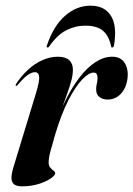

<svg xmlns="http://www.w3.org/2000/svg" viewBox="-20 -648 470 677"><path d="M36 -345.5Q35 -345.5 35 -347.2Q35 -349 37 -352.5Q56 -381.5 79.8 -403Q103.5 -424.5 130.2 -436.2Q157 -448 184 -448Q211 -448 224 -436Q237 -424 237 -402.5Q237 -384 231.5 -363.5Q226 -343 216.8 -317.8Q207.5 -292.5 196.5 -260.8Q185.5 -229 174.5 -187.5L169.5 -189.5Q187.5 -247 211 -294.2Q234.5 -341.5 261.2 -376Q288 -410.5 317 -429.2Q346 -448 375.5 -448Q406 -448 419.8 -425.8Q433.5 -403.5 429.5 -371Q426.5 -347.5 416.5 -331Q406.5 -314.5 392 -305.8Q377.5 -297 360 -297Q342 -297 330.5 -306Q319 -315 319 -333Q319 -343.5 321.5 -353.2Q324 -363 324 -372Q324 -381.5 321 -386.8Q318 -392 310 -392Q293 -392 269.5 -367.5Q246 -343 221 -294.2Q196 -245.5 174 -172Q164.5 -139 158 -115Q151.5 -91 151.5 -75.5Q151.5 -63.5 157.2 -57Q163 -50.5 168.8 -46.2Q174.5 -42 174.5 -37Q174.5 -29.5 158.5 -18.5Q142.5 -7.5 115.8 0.8Q89 9 58 9Q38 9 29.2 1.5Q20.5 -6 20.5 -20.5Q20.5 -35 26.5 -55.5L107.5 -321.5Q120 -363.5 118 -378.5Q116 -393.5 103 -393.5Q93 -393.5 79.5 -384.8Q66 -376 43.5 -350Q41.5 -347 39.8 -346Q38 -345 36 -345.5ZM281 -557.5Q245 -557.5 213.2 -541Q181.5 -524.5 154.5 -485.5Q151 -480.5 148 -480.5Q145.5 -480.5 144.8 -482.2Q144 -484 145.5 -488Q168.5 -556.5 209.2 -592.2Q250 -628 299 -628Q349 -628 371.2 -592.2Q393.5 -556.5 382 -488Q381.5 -484 379.5 -482.2Q377.5 -480.5 375.5 -480.5Q372 -480.5 371.5 -485.5Q364 -522 342.8 -539.8Q321.5 -557.5 281 -557.5Z"/></svg>

Font: Fraunces 120pt SemiBold
Style: Italic
Weight: 600
Italic angle: -16°
Version: Version 1.000;[b76b70a41]